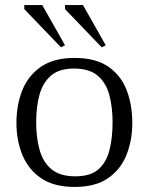

<svg xmlns="http://www.w3.org/2000/svg" viewBox="-20 -729 588 759"><path d="M275 10Q193 10 142.5 -24.5Q92 -59 68.5 -116.5Q45 -174 45 -243Q45 -315 68.5 -373Q92 -431 142.5 -465.5Q193 -500 275 -500Q358 -500 408 -465.5Q458 -431 480.5 -373Q503 -315 503 -243Q503 -174 480 -116.5Q457 -59 407 -24.5Q357 10 275 10ZM278 -32Q338 -32 369.5 -60Q401 -88 413 -136.5Q425 -185 425 -246Q425 -306 412 -354Q399 -402 366 -430Q333 -458 272 -458Q214 -458 181.5 -430Q149 -402 136 -354Q123 -306 123 -246Q123 -185 136.5 -136.5Q150 -88 183.5 -60Q217 -32 278 -32ZM382 -542 237 -693V-709H308L398 -550ZM221 -542 76 -693V-709H147L237 -550Z"/></svg>

Font: Manuale Light
Style: Regular
Weight: 300
Designer: Eduardo Tunni / Pablo Cosgaya
Foundry: Eduardo Tunni / Pablo Cosgaya
Version: Version 1.002